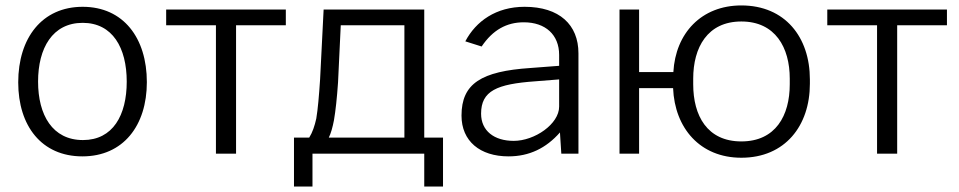

<svg xmlns="http://www.w3.org/2000/svg" viewBox="-20 -565 3526 706"><path d="M283 10C433 10 520 -103 520 -263C520 -425 434 -540 284 -540C135 -540 47 -426 47 -262C47 -102 133 10 283 10ZM285 -50C173 -50 120 -142 120 -265C120 -388 173 -481 284 -481C394 -481 446 -389 446 -265C446 -141 395 -50 285 -50Z M591 -472H774V0H848V-472H1031V-530H591Z M1540 121H1609V-59H1540V-530H1170L1157 -273C1153 -213 1149 -165 1143 -129C1137 -102 1129 -78 1117 -59H1061V121H1129V0H1540ZM1233 -472H1467V-59H1189C1197 -75 1203 -97 1208 -123C1214 -158 1219 -204 1223 -262Z M1850 10C1926 10 1988 -20 2039 -78L2044 0H2107V-369C2107 -474 2037 -540 1909 -540C1804 -540 1730 -487 1691 -413L1751 -394C1792 -455 1843 -483 1906 -483C1986 -483 2036 -437 2036 -363V-323L1931 -315C1750 -303 1677 -258 1677 -140C1677 -46 1745 10 1850 10ZM1869 -47C1797 -47 1749 -84 1749 -147C1749 -231 1807 -256 1948 -266L2036 -273V-173C2036 -109 1946 -47 1869 -47Z M2258 -530V0H2330V-241H2455C2461 -94 2554 15 2706 15C2867 15 2958 -103 2958 -257V-273C2958 -428 2867 -545 2706 -545C2559 -545 2464 -443 2456 -300H2330V-530ZM2529 -276C2529 -390 2581 -486 2706 -486C2831 -486 2884 -390 2884 -276V-255C2884 -140 2832 -45 2706 -45C2580 -45 2529 -140 2529 -255Z M3022 -472H3205V0H3279V-472H3462V-530H3022Z"/></svg>

Font: Cheyenne Sans Light
Style: Regular
Weight: 300
Designer: The Public Sans project authors (U.S. Web Design System), Libre Franklin designed by Pablo Impallari and Rodrigo Fuenzal
Foundry: The Cheyenne Sans Project Authors
Version: Version 2.007